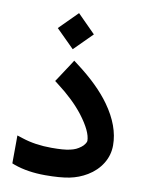

<svg xmlns="http://www.w3.org/2000/svg" viewBox="-83 -785 646 852"><g transform="rotate(10 239.5 -359.0)"><path d="M54.2 -135.7Q113.3 -116.2 186.5 -116.2Q214.8 -116.2 234.4 -117.7Q253.9 -119.1 269.3 -122.6Q284.7 -126 295.7 -131.1Q306.6 -136.2 317.4 -144.5Q326.7 -151.4 332.5 -160.4Q338.4 -169.4 338.4 -173.8Q338.4 -215.8 285.6 -285.2Q240.7 -343.3 166 -399.9L151.4 -411.1L161.6 -426.3L208 -497.1L219.2 -514.6L235.8 -502Q335.9 -426.8 389.2 -352.1Q454.1 -261.2 454.1 -174.3Q454.1 -129.9 430.9 -92.3Q407.7 -54.7 367.2 -30.3Q330.6 -8.3 288.6 0Q246.6 8.3 180.2 8.3Q101.1 8.3 40.5 -13.2L27.8 -18.1V-31.7L28.3 -117.2V-144ZM203.6 -726.1 284.7 -644.5 203.6 -563.5 122.1 -644.5Z"/></g></svg>

Font: Samim FD
Style: Bold-FD
Weight: 700
Foundry: DejaVu fonts team - Redesigned by Saber Rastikerdar
Version: Version 4.0.1